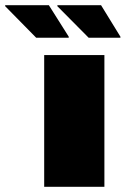

<svg xmlns="http://www.w3.org/2000/svg" viewBox="-124 -723 486 743"><path d="M47 0V-510H280V0ZM342 -577H219L98 -699V-703H267L342 -581ZM142 -577H16L-104 -699V-703H65L142 -581Z"/></svg>

Font: Saira SemiExpanded Black
Style: Regular
Weight: 900
Width: 6
Designer: Hector Gatti with collaboration of the Omnibus-Type team
Foundry: Omnibus-Type
Version: Version 1.101